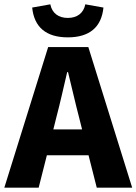

<svg xmlns="http://www.w3.org/2000/svg" viewBox="-28 -869 632 889"><path d="M233 -326C250 -390 267 -467 283 -535H287C304 -467 321 -390 338 -326L352 -270H219ZM-8 0H151L189 -150H382L420 0H584L381 -651H195ZM286 -696C386 -696 442 -743 451 -834L367 -849C359 -808 329 -786 286 -786C243 -786 213 -808 205 -849L121 -834C130 -743 186 -696 286 -696Z"/></svg>

Font: DAIFUKU Sans
Style: Bold
Weight: 700
Designer: Original font ‘Source Han Sans JP’ : Paul D. Hunt
Foundry: Daifuku
Version: Version 1.000